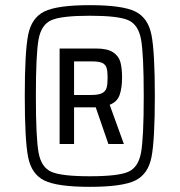

<svg xmlns="http://www.w3.org/2000/svg" viewBox="-20 -716 696 744"><path d="M76 -344Q76 -514 89 -580.5Q102 -647 152 -671.5Q202 -696 328 -696Q454 -696 504 -671.5Q554 -647 567 -580.5Q580 -514 580 -344Q580 -173 567 -107Q554 -41 504 -16.5Q454 8 328 8Q202 8 152 -16.5Q102 -41 89 -107Q76 -173 76 -344ZM537 -344Q537 -506 526.5 -563.5Q516 -621 476.5 -638Q437 -655 328 -655Q219 -655 179.5 -638Q140 -621 129.5 -563.5Q119 -506 119 -344Q119 -182 129.5 -124.5Q140 -67 179.5 -50Q219 -33 328 -33Q437 -33 476.5 -50Q516 -67 526.5 -124.5Q537 -182 537 -344ZM211 -528H352Q396 -528 418 -513.5Q440 -499 446.5 -475.5Q453 -452 453 -415Q453 -375 443.5 -348Q434 -321 405 -310L460 -158H400L351 -300H267V-158H211ZM397 -415Q397 -440 393 -453Q389 -466 376.5 -472Q364 -478 338 -478H267V-348H333Q362 -348 375.5 -355Q389 -362 393 -375.5Q397 -389 397 -415Z"/></svg>

Font: Saira Semi Condensed
Style: Regular
Weight: 400
Width: 4
Designer: Hector Gatti with collaboration of the Omnibus-Type team
Foundry: Omnibus-Type
Version: Version 1.001; ttfautohint (v1.8)